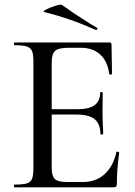

<svg xmlns="http://www.w3.org/2000/svg" viewBox="-20 -808 582 828"><path d="M43 -12Q79 -12 95.5 -17Q112 -22 118 -36.5Q124 -51 124 -81V-544Q124 -574 118 -588Q112 -602 95.5 -607.5Q79 -613 43 -613Q40 -613 40 -619Q40 -625 43 -625H451Q461 -625 461 -616L463 -490Q463 -487 457.5 -486.5Q452 -486 451 -489Q444 -544 412 -573Q380 -602 328 -602H277Q233 -602 218 -589Q203 -576 203 -540V-85Q203 -49 216.5 -36Q230 -23 271 -23H337Q393 -23 430.5 -56.5Q468 -90 482 -152Q482 -154 486 -154Q489 -154 491.5 -152.5Q494 -151 494 -150Q484 -78 484 -15Q484 -7 481 -3.5Q478 0 469 0H43Q40 0 40 -6Q40 -12 43 -12ZM311 -314H165V-337H313Q364 -337 388 -354.5Q412 -372 412 -409Q412 -411 417.5 -411Q423 -411 423 -409L422 -325L423 -280Q425 -248 425 -230Q425 -228 419 -228Q413 -228 413 -230Q413 -273 388.5 -293.5Q364 -314 311 -314ZM171 -756Q162 -758 179 -767Q196 -776 219 -783Q242 -790 246 -787Q270 -772 294 -754Q304 -748 335.5 -727Q367 -706 397 -689Q400 -688 400 -685Q400 -682 398 -680Q396 -678 393 -679Q281 -729 171 -756Z"/></svg>

Font: Cormorant Garamond Medium
Style: Regular
Weight: 500
Designer: Christian Thalmann (Catharsis Fonts)
Foundry: Catharsis Fonts
Version: Version 4.000